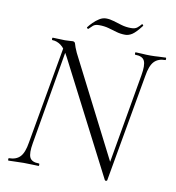

<svg xmlns="http://www.w3.org/2000/svg" viewBox="-86 -842 854 932"><g transform="rotate(10 341.5 -375.5)"><path d="M492 11 207 -543Q186 -584 165.5 -598.5Q145 -613 124 -613Q121 -613 121 -619Q121 -625 124 -625Q138 -625 154.5 -624Q171 -623 184 -623Q196 -623 206.5 -624Q217 -625 222 -625Q233 -625 235.5 -613.5Q238 -602 251 -573L510 -65L504 11Q503 14 498.5 14.5Q494 15 492 11ZM15 0Q13 0 13 -6Q13 -12 15 -12Q51 -12 70.5 -32.5Q90 -53 98 -104L186 -602L202 -600L117 -104Q108 -53 118 -32.5Q128 -12 164 -12Q166 -12 166 -6Q166 0 164 0Q148 0 130.5 -1Q113 -2 90 -2Q70 -2 51 -1Q32 0 15 0ZM504 11 492 -20 579 -520Q588 -571 578 -592Q568 -613 532 -613Q530 -613 530 -619Q530 -625 532 -625Q548 -625 565.5 -623.5Q583 -622 606 -622Q626 -622 645 -623.5Q664 -625 681 -625Q683 -625 683 -619Q683 -613 681 -613Q645 -613 625.5 -592Q606 -571 598 -520ZM286 -697Q284 -696 280.5 -699Q277 -702 279 -704Q287 -715 300.5 -728.5Q314 -742 330 -752Q346 -762 363 -762Q381 -762 400.5 -756Q420 -750 442 -743.5Q464 -737 489 -737Q509 -737 519.5 -745.5Q530 -754 538 -764Q540 -766 543.5 -763Q547 -760 545 -757Q518 -722 501 -711Q484 -700 467 -700Q444 -700 423.5 -706Q403 -712 382 -718Q361 -724 335 -724Q315 -724 305.5 -715.5Q296 -707 286 -697Z"/></g></svg>

Font: Cormorant Light
Style: Italic
Weight: 300
Italic angle: -10°
Designer: Christian Thalmann (Catharsis Fonts)
Foundry: Catharsis Fonts
Version: Version 4.000